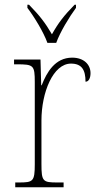

<svg xmlns="http://www.w3.org/2000/svg" viewBox="-20 -786 413 806"><path d="M179 -606H216C232 -651 271 -715 299 -753V-766H293C248 -720 225 -690 198 -642C170 -690 147 -720 102 -766H95V-753C124 -715 163 -651 179 -606ZM44 0H247V-20H221C160 -20 154 -24 154 -97V-280C154 -398 203 -519 278 -519C323 -519 339 -493 339 -443C353 -443 360 -459 360 -479C360 -515 332 -544 283 -544C211 -544 176 -482 155 -428H153L150 -536H39V-516H51C121 -516 126 -512 126 -441V-97C126 -24 119 -20 59 -20H44Z"/></svg>

Font: Noto Serif SemiCondensed Thin
Style: Regular
Weight: 100
Width: 4
Designer: Monotype Design Team
Foundry: Monotype Imaging Inc.
Version: Version 2.015